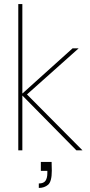

<svg xmlns="http://www.w3.org/2000/svg" viewBox="-20 -740 444 945"><path d="M356 0 85 -275 337 -502H367L108 -271V-280L386 0ZM70 0V-720H90V0ZM171 185V163Q195 163 204 149.5Q213 136 213 113V101H181V57H234Q234 68 234.5 79.5Q235 91 235 100Q235 154 216.5 169.5Q198 185 171 185Z"/></svg>

Font: DM Sans 16pt Thin
Style: Regular
Weight: 250
Version: Version 4.004;gftools[0.9.30]